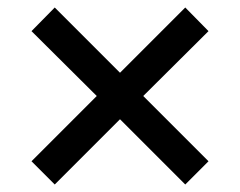

<svg xmlns="http://www.w3.org/2000/svg" viewBox="-20 -545 640 512"><path d="M536 -462 362 -289 536 -115 474 -53 300 -227 126 -53 64 -115 238 -289 64 -462 126 -525 300 -351 474 -525Z"/></svg>

Font: PRinguin Sans
Style: Bold
Weight: 700
Designer: Vernon Adams
Foundry: Vernon Adams
Version: ""